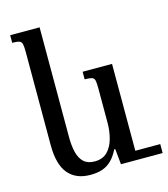

<svg xmlns="http://www.w3.org/2000/svg" viewBox="-114 -850 834 952"><g transform="rotate(-15 303.0 -374.0)"><path d="M233 12Q159 12 119.5 -35Q80 -82 80 -182V-660Q80 -688 77 -700.5Q74 -713 63 -717Q52 -721 27 -721V-760H178V-196Q178 -151 186.5 -117.5Q195 -84 215 -65.5Q235 -47 271 -47Q311 -47 335 -70.5Q359 -94 370 -133Q381 -172 381 -216V-394Q381 -421 378 -433.5Q375 -446 363.5 -449.5Q352 -453 327 -453V-492H478V0H392L384 -80H379Q362 -46 341.5 -26Q321 -6 295 3Q269 12 233 12ZM466 0V-46H606V0Z"/></g></svg>

Font: Noto Serif Armenian
Style: Regular
Weight: 400
Designer: Monotype Design Team
Foundry: Monotype Imaging Inc.
Version: Version 2.007